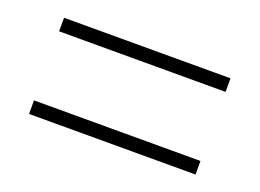

<svg xmlns="http://www.w3.org/2000/svg" viewBox="-51 -579 613 452"><g transform="rotate(20 255.0 -352.5)"><path d="M46 -439V-473H463V-439ZM46 -232V-266H463V-232Z"/></g></svg>

Font: Noto Sans Khmer UI SemiCondensed ExtraLight
Style: Regular
Weight: 200
Width: 4
Designer: Danh Hong and the Monotype Design Team
Foundry: Monotype Imaging Inc.
Version: Version 2.002; ttfautohint (v1.8.4.7-5d5b)